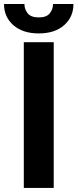

<svg xmlns="http://www.w3.org/2000/svg" viewBox="-43 -917 379 937"><path d="M219.2 -710.9V0H73.2V-710.9ZM215.8 -897.5H315.4Q315.4 -834 269.8 -793.9Q224.1 -753.9 146.5 -753.9Q68.4 -753.9 22.5 -793.9Q-23.4 -834 -23.4 -897.5H76.2Q76.2 -872.1 92 -852.1Q107.9 -832 146.5 -832Q184.1 -832 200 -852.1Q215.8 -872.1 215.8 -897.5Z"/></svg>

Font: Vazirmatn RD UI FD
Style: Bold
Weight: 700
Designer: Saber Rastikerdar
Foundry: Saber Rastikerdar
Version: Version 33.003